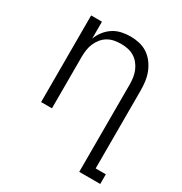

<svg xmlns="http://www.w3.org/2000/svg" viewBox="-173 -656 946 998"><g transform="rotate(30 300.0 -156.5)"><path d="M444 215V-310Q444 -330 441 -350.5Q438 -371 430 -390Q422 -409 409 -425Q396 -441 378.5 -451.5Q361 -462 340.5 -466Q320 -470 300 -470Q280 -470 259.5 -466Q239 -462 221.5 -451.5Q204 -441 191 -425Q178 -409 170 -390Q162 -371 159 -350.5Q156 -330 156 -310V0H91V-520H156V-418Q165 -443 181.5 -464.5Q198 -486 220.5 -501Q243 -516 270 -522Q297 -528 324 -528Q351 -528 377.5 -522Q404 -516 426.5 -501Q449 -486 465.5 -464Q482 -442 492 -416.5Q502 -391 505.5 -364Q509 -337 509 -310V157H570V215Z"/></g></svg>

Font: Iosevka Light Extended
Style: Regular
Weight: 300
Width: 7
Monospace: yes
Designer: Belleve Invis
Foundry: Belleve Invis
Version: Version 32.5.0; ttfautohint (v1.8.4)